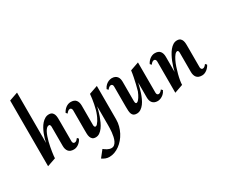

<svg xmlns="http://www.w3.org/2000/svg" viewBox="-140 -1109 2055 1744"><g transform="rotate(-30 887.5 -237.0)"><path d="M424.8 -57.1Q419.4 -44.4 410.4 -33.2Q401.4 -22 389.9 -13.2Q378.4 -4.4 365 0.7Q351.6 5.9 336.9 5.9Q298.8 5.9 281.5 -15.4Q264.2 -36.6 264.2 -73.2V-272Q264.2 -275.9 263.7 -280.5Q263.2 -285.2 261.5 -289.3Q259.8 -293.5 256.8 -296.1Q253.9 -298.8 249 -298.8Q236.3 -298.8 225.1 -288.3Q213.9 -277.8 204.6 -260Q195.3 -242.2 187.3 -219.2Q179.2 -196.3 172.9 -171.4Q166.5 -146.5 161.9 -121.6Q157.2 -96.7 153.8 -74.7Q150.4 -52.7 148.7 -36.1Q147 -19.5 147 -11.2L57.1 20V-668.9L147 -700.2V-171.9Q149.9 -189.5 156.2 -212.2Q162.6 -234.9 171.9 -258.3Q181.2 -281.7 193.6 -304.7Q206.1 -327.6 221.7 -345.2Q237.3 -362.8 256.1 -373.8Q274.9 -384.8 296.9 -384.8Q319.3 -384.8 331.1 -374.8Q342.8 -364.7 347.9 -349.4Q353 -334 353.5 -315.4Q354 -296.9 354 -279.8V-70.8Q354 -61 358.6 -53Q363.3 -44.9 374 -44.9Q386.2 -44.9 396 -54Q405.8 -63 412.1 -71.8Z M805.2 -40Q805.2 -4.9 796.4 28.6Q787.6 62 772.2 91.6Q756.8 121.1 735.8 145.8Q714.8 170.4 690.2 188.2Q665.5 206.1 638.2 216.1Q610.8 226.1 583 226.1Q562 226.1 543.5 219Q524.9 211.9 508.3 200.2L563 130.9Q570.3 136.7 579.3 143.1Q588.4 149.4 598.1 154.5Q607.9 159.7 618.4 162.8Q628.9 166 639.2 166Q657.7 166 670.7 154.8Q683.6 143.6 691.9 126Q700.2 108.4 705.1 86.2Q710 64 712.2 42Q714.4 20 714.8 0.2Q715.3 -19.5 715.3 -32.2V-229Q711.4 -211.9 705.1 -187.7Q698.7 -163.6 689.2 -137Q679.7 -110.4 667.5 -84.2Q655.3 -58.1 639.9 -37.1Q624.5 -16.1 605.7 -3.2Q586.9 9.8 564.9 9.8Q542.5 9.8 531 -0.2Q519.5 -10.3 514.4 -25.6Q509.3 -41 508.8 -59.6Q508.3 -78.1 508.3 -95.2V-306.2Q508.3 -314.9 503.4 -323.5Q498.5 -332 488.3 -332Q476.1 -332 466.1 -323Q456.1 -314 450.2 -305.2L437 -319.8Q442.9 -332 451.9 -343.5Q460.9 -355 472.4 -363.8Q483.9 -372.6 497.3 -377.7Q510.7 -382.8 525.4 -382.8Q563.5 -382.8 580.3 -361.6Q597.2 -340.3 597.2 -304.2V-103Q597.2 -100.1 597.4 -95.5Q597.7 -90.8 599.1 -86.7Q600.6 -82.5 603.5 -79.3Q606.4 -76.2 611.3 -76.2Q620.6 -76.2 630.4 -86.9Q640.1 -97.7 648.9 -111.8Q657.7 -126 664.1 -140.1Q670.4 -154.3 673.3 -161.1Q682.1 -182.1 689 -207Q695.8 -231.9 700.9 -258.1Q706.1 -284.2 709.7 -309.8Q713.4 -335.4 715.3 -358.9L805.2 -390.1Z M1306.2 -57.1Q1294.9 -33.2 1279.8 -20.5Q1264.6 -7.8 1251 -2Q1234.9 4.9 1218.3 5.9Q1196.3 5.9 1182.4 -1Q1168.5 -7.8 1160.2 -19Q1151.9 -30.3 1148.7 -44.4Q1145.5 -58.6 1145.5 -73.2V-229Q1141.6 -211.4 1135.5 -187Q1129.4 -162.6 1120.6 -136Q1111.8 -109.4 1100.1 -83.3Q1088.4 -57.1 1073 -36.6Q1057.6 -16.1 1038.3 -3.2Q1019 9.8 995.1 9.8Q975.1 9.8 963.6 2.2Q952.1 -5.4 946.5 -19.3Q940.9 -33.2 939.7 -52.5Q938.5 -71.8 938.5 -95.2V-307.1Q938.5 -318.8 933.1 -325.7Q927.7 -332.5 919.2 -332.8Q910.6 -333 900.4 -326.7Q890.1 -320.3 880.4 -306.2L867.2 -320.8Q878.4 -344.2 893.1 -357.2Q907.7 -370.1 921.9 -376Q938 -382.8 955.1 -383.8Q977.1 -383.8 991 -377Q1004.9 -370.1 1012.9 -359.1Q1021 -348.1 1024.2 -334Q1027.3 -319.8 1027.3 -305.2V-103Q1027.3 -84 1034.2 -78.1Q1041 -72.3 1052 -79.8Q1063 -87.4 1076.4 -107.7Q1089.8 -127.9 1103.5 -161.1Q1112.3 -192.9 1120.6 -226.6Q1127.4 -255.4 1134.5 -290Q1141.6 -324.7 1145.5 -356.9L1235.4 -388.2V-70.8Q1235.4 -59.1 1240.7 -52.2Q1246.1 -45.4 1254.4 -45.2Q1262.7 -44.9 1272.7 -51.3Q1282.7 -57.6 1292.5 -71.8Z M1769.5 -57.1Q1763.7 -44.4 1754.4 -33.2Q1745.1 -22 1733.6 -13.2Q1722.2 -4.4 1709 0.7Q1695.8 5.9 1681.6 5.9Q1643.1 5.9 1625.7 -15.4Q1608.4 -36.6 1608.4 -73.2V-272Q1608.4 -275.4 1608.2 -280Q1607.9 -284.7 1606.4 -288.8Q1605 -293 1602.5 -295.9Q1600.1 -298.8 1595.7 -298.8Q1582 -298.8 1568.1 -282.2Q1554.2 -265.6 1541.3 -239.3Q1528.3 -212.9 1517.3 -180.2Q1506.3 -147.5 1498 -115.5Q1489.7 -83.5 1485.1 -55.7Q1480.5 -27.8 1480.5 -11.2L1391.6 20V-308.1Q1391.6 -317.9 1386.7 -325.9Q1381.8 -334 1371.6 -334Q1359.4 -334 1349.4 -325Q1339.4 -315.9 1333.5 -307.1L1320.3 -321.8Q1326.2 -334 1335.2 -345.5Q1344.2 -356.9 1355.7 -365.7Q1367.2 -374.5 1380.6 -379.6Q1394 -384.8 1408.7 -384.8Q1446.8 -384.8 1463.6 -363.5Q1480.5 -342.3 1480.5 -306.2V-147Q1484.9 -167 1492.4 -192.6Q1500 -218.3 1510.7 -244.6Q1521.5 -271 1534.9 -296.1Q1548.3 -321.3 1564.5 -341.1Q1580.6 -360.8 1599.6 -372.8Q1618.7 -384.8 1640.6 -384.8Q1663.6 -384.8 1675.3 -374.8Q1687 -364.7 1692.1 -349.4Q1697.3 -334 1697.8 -315.4Q1698.2 -296.9 1698.2 -279.8V-70.8Q1698.2 -61 1703.1 -53Q1708 -44.9 1718.3 -44.9Q1729.5 -44.9 1739.5 -54Q1749.5 -63 1755.4 -71.8Z"/></g></svg>

Font: Redressed
Style: Regular
Weight: 400
Designer: Astigmatic (AOETI)
Foundry: Astigmatic (AOETI)
Version: Version 1.000